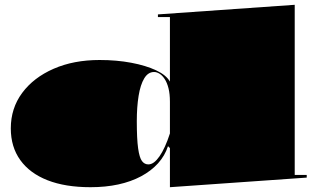

<svg xmlns="http://www.w3.org/2000/svg" viewBox="-20 -765 1308 800"><path d="M1208 -745V-36H1258V-25L688 15V-148L680 -156Q667 -116 638.5 -84.5Q610 -53 568 -30.5Q526 -8 473 3.5Q420 15 357 15Q252 15 178 -14Q104 -43 64.5 -98Q25 -153 25 -230Q25 -314 72.5 -378Q120 -442 203.5 -478.5Q287 -515 395 -515Q466 -515 527 -503.5Q588 -492 630.5 -472Q673 -452 688 -425V-694H638V-705ZM622 -465Q597 -465 581 -438.5Q565 -412 557.5 -365.5Q550 -319 550 -260Q550 -186 555.5 -147Q561 -108 571.5 -94Q582 -80 598 -80Q610 -80 621.5 -88.5Q633 -97 644.5 -113.5Q656 -130 667 -154Q678 -178 688 -209V-341Q688 -374 682 -397.5Q676 -421 666 -436Q656 -451 644.5 -458Q633 -465 622 -465Z"/></svg>

Font: Kalnia Expanded
Style: Bold
Weight: 700
Width: 7
Designer: Frida Medrano
Foundry: Frida Medrano
Version: Version 1.105